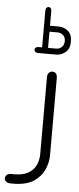

<svg xmlns="http://www.w3.org/2000/svg" viewBox="-153 -727 385 933"><g transform="rotate(5 39.5 -260.0)"><path d="M31 -497V-677Q31 -686 35.5 -690.5Q40 -695 45 -695Q52 -695 56 -690.5Q60 -686 60 -677V-605H103Q127 -605 147.5 -589Q168 -573 168 -537Q168 -501 147 -484.5Q126 -468 103 -468H14Q5 -468 0 -472Q-5 -476 -5 -482Q-5 -489 0 -493Q5 -497 14 -497ZM60 -576V-497H99Q115 -497 126.5 -507.5Q138 -518 138 -537Q138 -556 126.5 -566Q115 -576 99 -576ZM-47 175H-65Q-78 175 -86 168.5Q-94 162 -94 153Q-94 143 -86.5 136Q-79 129 -66 129H-50Q-12 129 11.5 117.5Q35 106 47 88.5Q59 71 63 53Q67 35 67 23V-355Q67 -369 74.5 -376.5Q82 -384 92 -384Q102 -384 108.5 -376.5Q115 -369 115 -355V23Q115 57 99.5 92Q84 127 49 150.5Q14 174 -47 175Z"/></g></svg>

Font: Beiruti Light
Style: Regular
Weight: 300
Designer: Arlette Boutros
Foundry: Boutros
Version: Version 1.41